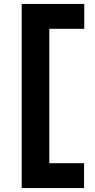

<svg xmlns="http://www.w3.org/2000/svg" viewBox="-20 -795 479 973"><path d="M90 158V-775H407V-649H230V32H406V158Z"/></svg>

Font: Inclusive Sans
Style: Bold
Weight: 700
Designer: Olivia King
Foundry: Olivia King
Version: Version 2.004